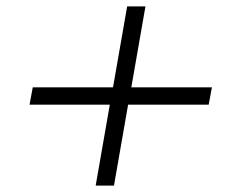

<svg xmlns="http://www.w3.org/2000/svg" viewBox="-20 -598 729 598"><path d="M630 -272H379L335 -20H278L322 -272H72L82 -326H332L376 -578H433L389 -326H640Z"/></svg>

Font: KoHo
Style: Italic
Weight: 400
Italic angle: -10°
Designer: Cadson Demak & Katatrad Team
Foundry: Cadson Demak Co.,Ltd.
Version: Version 1.000